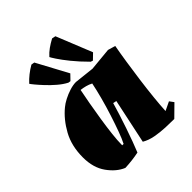

<svg xmlns="http://www.w3.org/2000/svg" viewBox="-205 -853 991 991"><g transform="rotate(-45 290.5 -358.0)"><path d="M135 12Q89 -7 53.5 -56.5Q18 -106 18 -181Q18 -265 52.5 -327.5Q87 -390 136 -430Q150 -442 173 -454Q196 -466 221.5 -474Q247 -482 268 -482Q295 -479 322.5 -476Q350 -473 377 -470L502 -482L543 -470Q535 -427 526.5 -371.5Q518 -316 510 -256.5Q502 -197 496.5 -143Q491 -89 489 -49L537 -72L554 -49L492 12Q464 12 428 10.5Q392 9 356.5 2.5Q321 -4 294 -20L346 -265L327 -269Q319 -241 307.5 -204.5Q296 -168 283 -130Q270 -92 257.5 -58Q245 -24 235 0Q186 10 135 12ZM216 -82Q228 -105 242.5 -144.5Q257 -184 272.5 -232Q288 -280 301 -328.5Q314 -377 322 -417Q307 -425 290 -429.5Q273 -434 256 -436Q249 -402 240.5 -354.5Q232 -307 224 -256Q216 -205 211 -160Q206 -115 206 -88V-82ZM396 -502Q354 -544 325 -580Q296 -616 280 -640.5Q264 -665 262 -670Q278 -688 297 -701.5Q316 -715 340 -728Q345 -727 350 -726Q355 -725 360 -724L439 -528L408 -498Q405 -499 402 -500Q399 -501 396 -502ZM251 -505 238 -507Q213 -520 188 -541.5Q163 -563 142 -585.5Q121 -608 107 -625Q93 -642 91 -646Q124 -682 169 -708Q174 -707 178.5 -706.5Q183 -706 187 -705L279 -534Z"/></g></svg>

Font: Labrada Black
Style: Italic
Weight: 900
Italic angle: -7°
Designer: Mercedes Jáuregui
Foundry: Omnibus-Type Team
Version: Version 1.000; ttfautohint (v1.8.4.7-5d5b)